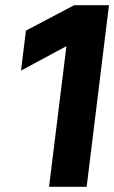

<svg xmlns="http://www.w3.org/2000/svg" viewBox="-20 -720 440 740"><path d="M236 -542 61 -448 80 -602 266 -700H400L314 0H169Z"/></svg>

Font: Haskoy ExtraBold
Style: Italic
Weight: 800
Designer: Ertekin Erdin
Foundry: Ertekin Erdin
Version: Version 2.000; ttfautohint (v1.8.4.7-5d5b)